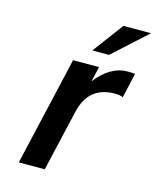

<svg xmlns="http://www.w3.org/2000/svg" viewBox="-112 -817 727 894"><g transform="rotate(15 252.0 -370.0)"><path d="M454 -418Q441 -425 415 -425Q289 -425 259 -298L190 0H65L186 -525H311L294 -452Q362 -540 447 -540Q461 -540 481 -538ZM371 -740H504L341 -592H261Z"/></g></svg>

Font: Miedinger
Style: Bold-Italic
Weight: 700
Italic angle: -13°
Version: Version 001.000